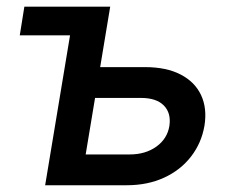

<svg xmlns="http://www.w3.org/2000/svg" viewBox="-20 -549 679 569"><path d="M38.6 -444.3 52.2 -529.3H244.6L230.5 -444.3ZM252.4 -350.1H409.7Q473.1 -350.1 515.4 -328.1Q557.6 -306.2 575.9 -267.1Q594.2 -228 585.9 -176.3Q577.1 -125 546.1 -85Q515.1 -44.9 466.3 -22.5Q417.5 0 355 0H113.8L201.7 -529.3H306.6L233.9 -91.3H364.3Q411.1 -91.3 443.4 -114.5Q475.6 -137.7 481.9 -175.3Q487.8 -213.4 465.8 -236.1Q443.8 -258.8 397.5 -258.8H236.8Z"/></svg>

Font: Inter 24pt Medium
Style: Italic
Weight: 500
Italic angle: -9.3988°
Designer: Rasmus Andersson
Foundry: rsms
Version: Version 4.001;git-66647c0bb